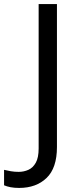

<svg xmlns="http://www.w3.org/2000/svg" viewBox="-98 -734 391 944"><path d="M-4 190Q-28 190 -46 186.5Q-64 183 -78 177V101Q-62 105 -44 108Q-26 111 -6 111Q19 111 41.5 101Q64 91 78 66Q92 41 92 -4V-714H182V-11Q182 92 131 141Q80 190 -4 190Z"/></svg>

Font: Noto Sans Anatolian Hieroglyphs
Style: Regular
Weight: 400
Designer: Monotype Design Team
Foundry: Monotype Imaging Inc.
Version: Version 2.001; ttfautohint (v1.8.4.7-5d5b)